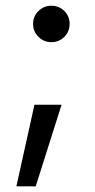

<svg xmlns="http://www.w3.org/2000/svg" viewBox="-20 -474 336 680"><path d="M38 185.9 102 -103H198L106.5 185.9ZM161.5 -324.7Q135.3 -324.7 116.2 -343.6Q97.1 -362.4 97.1 -389.7Q97.1 -416 116.2 -434.9Q135.3 -453.7 161.5 -453.7Q189.5 -453.7 208.1 -434.9Q226.6 -416 226.6 -389.7Q226.6 -362.4 208.1 -343.6Q189.5 -324.7 161.5 -324.7Z"/></svg>

Font: TikTok Sans Light
Style: Regular
Weight: 300
Version: Version 4.000